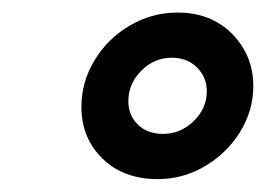

<svg xmlns="http://www.w3.org/2000/svg" viewBox="-20 -653 417 301"><path d="M227.1 -372.2Q173.6 -372.2 140.6 -404.5Q107.6 -436.8 107.6 -485.4Q107.6 -524.3 128.1 -558.3Q148.6 -592.4 183.3 -612.8Q218.1 -633.3 258.3 -633.3Q311.1 -633.3 344.1 -599.7Q377.1 -566 377.1 -518.1Q377.1 -479.9 356.6 -446.5Q336.1 -413.2 301.7 -392.7Q267.4 -372.2 227.1 -372.2ZM235.4 -443.1Q263.2 -443.1 283.7 -463.2Q304.2 -483.3 304.2 -509.7Q304.2 -531.9 288.9 -547.2Q273.6 -562.5 249.3 -562.5Q221.5 -562.5 201.4 -542Q181.2 -521.5 181.2 -494.4Q181.2 -472.2 196.2 -457.6Q211.1 -443.1 235.4 -443.1Z"/></svg>

Font: Afacad SemiBold
Style: Italic
Weight: 600
Italic angle: -14°
Designer: Kristian Moeller
Foundry: Dicotype
Version: Version 1.000